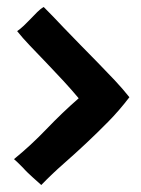

<svg xmlns="http://www.w3.org/2000/svg" viewBox="-20 -548 403 549"><path d="M47 -67Q49 -65 51.5 -62Q54 -59 59.5 -54Q65 -49 74 -40.5Q83 -32 98 -19L99 -20Q129 -51 161.5 -79.5Q194 -108 226 -138Q258 -168 289.5 -200Q321 -232 350 -270Q331 -294 308 -318.5Q285 -343 260 -368.5Q235 -394 210 -419.5Q185 -445 162 -469Q147 -485 133 -499.5Q119 -514 105 -528Q96 -523 86.5 -513.5Q77 -504 67.5 -494Q58 -484 48 -474.5Q38 -465 29 -459Q44 -440 66 -417Q88 -394 112.5 -368.5Q137 -343 161 -317Q185 -291 205 -267Q158 -226 113 -179Q68 -132 20 -93L31 -83Z"/></svg>

Font: Londrina Solid
Style: Regular
Weight: 400
Designer: Marcelo Magalhaes
Foundry: Marcelo Magalhães
Version: Version 1.002